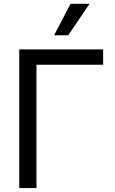

<svg xmlns="http://www.w3.org/2000/svg" viewBox="-20 -959 586 979"><path d="M505.9 -628.9H166V0H78.1V-707H505.9ZM339.8 -939.5H436.5L328.1 -779.3H255.9Z"/></svg>

Font: Pretendard GOV
Style: Regular
Weight: 400
Designer: Base glyphs from Inter by Rasmus Andersson; Hangeul glyphs from Noto Sans CJK(Source Han Sans) by Jang Soo-young and Kan
Foundry: Kil Hyung-jin
Version: Version 1.309